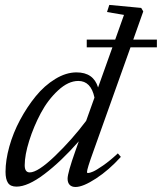

<svg xmlns="http://www.w3.org/2000/svg" viewBox="-20 -745 656 778"><path d="M46.9 11.2Q22.5 11.2 12.5 -3.7Q2.4 -18.6 2.4 -48.8Q2.4 -95.7 17.8 -151.1Q33.2 -206.5 61.3 -259Q89.4 -311.5 124.8 -355Q160.2 -398.4 203.9 -425Q247.6 -451.7 290 -451.7Q358.9 -451.7 377.4 -390.6L435.5 -553.2H331.5V-584.5H446.8L482.4 -684.6L413.6 -696.3L422.9 -725.1L552.2 -712.9L560.5 -698.7L520 -584.5H615.7V-553.2H508.8L357.9 -130.4Q332.5 -60.5 332.5 -47.9Q332.5 -43.9 336.9 -43.9Q343.3 -43.9 356.7 -49.6Q370.1 -55.2 397.9 -74.5Q425.8 -93.8 457.5 -123.5L469.7 -109.4Q421.9 -56.2 369.1 -21.7Q316.4 12.7 286.1 12.7Q270.5 12.7 262.2 3.9Q253.9 -4.9 253.9 -21Q253.9 -44.4 285.6 -133.8L299.3 -172.4Q227.1 -90.3 159.9 -39.6Q92.8 11.2 46.9 11.2ZM80.1 -75.2Q80.1 -46.4 100.6 -46.4Q133.3 -46.4 202.4 -112.5Q271.5 -178.7 329.1 -255.4L362.8 -349.6Q348.6 -417 297.4 -417Q256.8 -417 215.6 -378.9Q174.3 -340.8 145.5 -286.9Q116.7 -232.9 98.4 -174.8Q80.1 -116.7 80.1 -75.2Z"/></svg>

Font: Elstob 10pt
Style: Italic
Weight: 400
Italic angle: -20°
Designer: Peter S. Baker
Version: Version 1.015